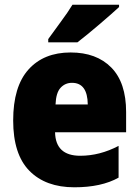

<svg xmlns="http://www.w3.org/2000/svg" viewBox="-20 -786 591 816"><path d="M288 -766Q268 -733 238.5 -693.5Q209 -654 185 -620V-606H309Q348 -636 402.5 -682.5Q457 -729 486 -756V-766ZM36 -274Q36 -130 105 -60Q174 10 296 10Q411 10 484 -31V-166Q404 -124 321 -124Q216 -124 214 -224H516V-310Q516 -435 453 -499Q390 -563 280 -563Q166 -563 101 -490.5Q36 -418 36 -274ZM353 -342H216Q218 -392 237.5 -413Q257 -434 286 -434Q352 -434 353 -342Z"/></svg>

Font: Noto Sans UI SemiCondensed Black
Style: Regular
Weight: 900
Width: 4
Designer: Monotype Design Team
Foundry: Monotype Imaging Inc.
Version: 1.001